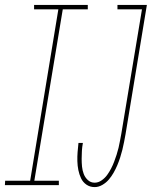

<svg xmlns="http://www.w3.org/2000/svg" viewBox="-70 -755 619 783"><path d="M-50 0 -49 -18H53L168 -717H69V-735H288V-717H186L70 -18H170V0ZM316 8Q297 8 282.5 -2Q268 -12 260.5 -28Q253 -44 249.5 -61.5Q246 -79 245.5 -98Q245 -117 246.5 -135.5Q248 -154 250 -172H268Q265 -156 264 -140Q263 -124 263 -107.5Q263 -91 264.5 -75.5Q266 -60 271.5 -45.5Q277 -31 288.5 -20.5Q300 -10 316 -10Q331 -10 344.5 -19.5Q358 -29 367 -41.5Q376 -54 383 -67.5Q390 -81 395.5 -95.5Q401 -110 405.5 -124Q410 -138 413.5 -152.5Q417 -167 419.5 -181.5Q422 -196 425 -211L509 -717H409V-735H529L442 -208Q439 -192 436 -176Q433 -160 429 -144Q425 -128 420 -112.5Q415 -97 408.5 -81.5Q402 -66 393.5 -51Q385 -36 374 -23Q363 -10 347.5 -1Q332 8 316 8Z"/></svg>

Font: Iosevka Curly Slab ThObl
Style: Regular
Weight: 100
Italic angle: -9°
Monospace: yes
Designer: Belleve Invis
Foundry: Belleve Invis
Version: Version 11.0.0; ttfautohint (v1.8.3)